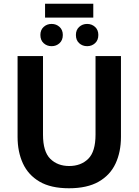

<svg xmlns="http://www.w3.org/2000/svg" viewBox="-20 -993 741 1027"><path d="M349 14Q252 14 191.5 -21.5Q131 -57 102.5 -119Q74 -181 74 -261V-693H210V-273Q210 -182 249 -143.5Q288 -105 350 -105Q413 -105 452 -143.5Q491 -182 491 -273V-693H627V-261Q627 -180 598 -118Q569 -56 507.5 -21Q446 14 349 14ZM221 -899V-973H479V-899ZM256 -746Q231 -746 213.5 -762Q196 -778 196 -806Q196 -833 213.5 -849Q231 -865 256 -865Q281 -865 298.5 -849Q316 -833 316 -806Q316 -778 298.5 -762Q281 -746 256 -746ZM446 -746Q421 -746 403.5 -762Q386 -778 386 -806Q386 -833 403.5 -849Q421 -865 446 -865Q471 -865 488.5 -849Q506 -833 506 -806Q506 -778 488.5 -762Q471 -746 446 -746Z"/></svg>

Font: Ubuntu Sans
Style: Bold
Weight: 700
Designer: Dalton Maag Ltd
Foundry: Dalton Maag Ltd
Version: Version 1.006; ttfautohint (v1.8.4.7-5d5b)